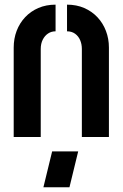

<svg xmlns="http://www.w3.org/2000/svg" viewBox="-20 -580 520 813"><path d="M163.8 213 200.8 61H311.1L274.1 213ZM38 -378.6Q38 -416.3 50.5 -449.3Q63.1 -482.3 86.5 -507.2Q109.9 -532.1 142.5 -546.2Q175.2 -560.3 215.3 -560.3V-447.4Q197.3 -447.4 183.3 -438Q169.3 -428.6 160.9 -411.8Q152.5 -394.9 152.5 -372.8V0H38ZM326.6 -372.8Q326.6 -393.1 319.4 -409.9Q312.2 -426.8 298 -437.1Q283.8 -447.4 263.8 -447.4V-560.3Q304 -560.3 336.6 -546.1Q369.3 -531.9 392.7 -506.9Q416.1 -481.9 428.6 -449Q441.2 -416.1 441.2 -378.6V0H326.6Z"/></svg>

Font: Stick No Bills ExtraLight
Style: Regular
Weight: 200
Designer: Kosala Senevirathne, Siva Puranthara, Lasantha Premarathna, Tharique Azeez
Foundry: mooniak
Version: Version 2.000